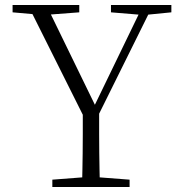

<svg xmlns="http://www.w3.org/2000/svg" viewBox="-20 -743 722 763"><path d="M188 0V-29L331 -40H352L495 -29V0ZM306 0Q307 -38 307.5 -69Q308 -100 308.5 -133.5Q309 -167 309 -210.5Q309 -254 309 -316H374Q374 -254 374 -210.5Q374 -167 374.5 -134Q375 -101 375.5 -69.5Q376 -38 377 0ZM323 -259 91 -723H164L370 -300H345L350 -312L549 -723H588L358 -259ZM30 -694V-723H295V-694L163 -684H143ZM421 -694V-723H661V-694L560 -684H542Z"/></svg>

Font: Noto Serif JP ExtraLight ExtraLight
Style: Regular
Weight: 250
Version: Version 2.003-H1;hotconv 1.1.1;makeotfexe 2.6.0